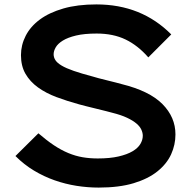

<svg xmlns="http://www.w3.org/2000/svg" viewBox="-20 -840 865 870"><path d="M775 -231Q775 -184 755.5 -141Q736 -98 694 -64Q652 -30 586 -10Q520 10 427 10Q377 10 326.5 2Q276 -6 227.5 -23Q179 -40 134 -67Q89 -94 50 -133L154 -236Q191 -204 224 -182Q257 -160 289.5 -146.5Q322 -133 354.5 -127.5Q387 -122 423 -122Q478 -122 517 -131Q556 -140 580.5 -154.5Q605 -169 616 -187.5Q627 -206 627 -225Q627 -238 620.5 -252.5Q614 -267 598 -280.5Q582 -294 555.5 -306.5Q529 -319 489 -329Q482 -331 460.5 -336.5Q439 -342 414 -348Q389 -354 367.5 -359.5Q346 -365 339 -367Q284 -382 236 -400Q188 -418 152 -444Q116 -470 95.5 -505.5Q75 -541 75 -590Q75 -636 96.5 -678Q118 -720 160.5 -751.5Q203 -783 267 -801.5Q331 -820 417 -820Q621 -820 756 -684L652 -580Q605 -634 549 -661Q493 -688 418 -688Q362 -688 324.5 -679Q287 -670 264.5 -656Q242 -642 232.5 -625.5Q223 -609 223 -594Q223 -580 231 -567.5Q239 -555 259 -543Q279 -531 313.5 -519Q348 -507 401 -493Q407 -491 425.5 -486Q444 -481 465 -476Q486 -471 505 -466Q524 -461 531 -459Q657 -428 716 -368.5Q775 -309 775 -231Z"/></svg>

Font: TypoPRO Sinkin Sans
Style: 600 SemiBold
Weight: 600
Designer: Keith Bates
Foundry: K-Type
Version: Sinkin Sans (version 1.0)  by Keith Bates   •   © 2014   www